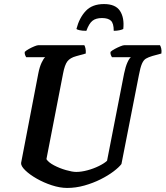

<svg xmlns="http://www.w3.org/2000/svg" viewBox="-20 -927 817 947"><path d="M311 0Q276 0 236 -13Q196 -26 161 -46Q126 -66 104.5 -87Q83 -108 84 -123L169 -565Q175 -596 185 -617.5Q195 -639 203 -645H109Q107 -648 104 -655Q101 -662 102 -671Q109 -678 122.5 -685.5Q136 -693 149.5 -698.5Q163 -704 169 -704H396Q399 -699 401.5 -688.5Q404 -678 403 -663L356 -650Q326 -642 312.5 -624.5Q299 -607 291 -564L209 -142Q219 -126 246.5 -111.5Q274 -97 305.5 -88Q337 -79 356 -79Q381 -79 411 -87Q441 -95 467.5 -108Q494 -121 508 -134L592 -564Q599 -598 608.5 -619Q618 -640 626 -645H532Q530 -648 527 -655Q524 -662 525 -671Q532 -678 546 -685.5Q560 -693 573.5 -698.5Q587 -704 593 -704H769Q772 -700 775 -689Q778 -678 776 -663L732 -651Q712 -645 700 -638Q688 -631 680 -612.5Q672 -594 665 -556L579 -118Q567 -102 540 -81.5Q513 -61 476 -42.5Q439 -24 396.5 -12Q354 0 311 0ZM406 -775Q385 -775 372.5 -778Q360 -781 357 -784Q371 -839 403 -873Q435 -907 493 -907Q550 -907 572 -873Q594 -839 588 -784Q583 -781 570 -778Q557 -775 541 -775Q541 -812 527 -825Q513 -838 483 -838Q453 -838 436 -824.5Q419 -811 406 -775Z"/></svg>

Font: Texturina 72pt 72pt Regular
Style: Bold Italic
Weight: 700
Italic angle: -11°
Designer: Guillermo Torres Carreño
Foundry: Omnibus-Type
Version: Version 1.002; ttfautohint (v1.8.3)